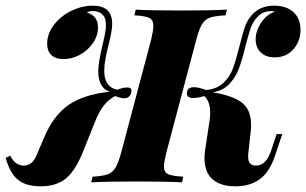

<svg xmlns="http://www.w3.org/2000/svg" viewBox="-62 -642 1078 676"><path d="M272 -212 232 -112Q205 -43 171 -14.5Q137 14 81 14Q30 14 1.5 -9Q-27 -32 -42 -86L-26 -94Q-9 -59 22 -59Q52 -59 67 -96L93 -157Q125 -234 178 -271.5Q231 -309 324 -319Q284 -333 284 -391Q284 -420 298 -480Q311 -530 311 -554Q311 -566 308 -576Q304 -588 293 -595.5Q282 -603 266 -603Q251 -603 244 -598Q265 -591 274 -578Q283 -565 283 -546Q283 -516 265 -490Q247 -464 219 -449Q191 -434 162 -434Q133 -434 118.5 -448.5Q104 -463 104 -488Q104 -523 127.5 -554Q151 -585 188.5 -603.5Q226 -622 265 -622Q333 -622 333 -558Q333 -533 320 -483Q314 -460 309.5 -436Q305 -412 305 -393Q305 -336 350 -326Q371 -334 386 -334Q405 -334 400 -316Q395 -296 374 -296Q363 -296 343 -304Q320 -291 303.5 -270.5Q287 -250 272 -212ZM996 -537Q996 -497 971 -468.5Q946 -440 905 -440Q874 -440 856 -457.5Q838 -475 838 -505Q839 -535 858 -563Q877 -591 906 -601Q900 -603 892 -603Q859 -603 838 -575Q826 -560 818.5 -537Q811 -514 802 -478Q790 -429 778.5 -399Q767 -369 745 -346Q723 -323 687 -317Q755 -306 788.5 -281.5Q822 -257 822 -203Q822 -189 821 -182L812 -100Q810 -78 817 -68.5Q824 -59 839 -59Q858 -59 871.5 -73Q885 -87 895 -119L912 -170H932L906 -93Q887 -36 852.5 -11Q818 14 767 14Q715 14 686.5 -10.5Q658 -35 658 -86Q658 -101 661 -119L675 -211Q678 -229 678 -244Q678 -286 657 -304Q635 -297 618 -297Q596 -297 596 -313Q596 -335 621 -335Q637 -335 664 -325Q703 -329 725.5 -351Q748 -373 758.5 -402Q769 -431 781 -479Q792 -523 800 -546.5Q808 -570 823 -587Q852 -622 903 -622Q946 -622 971 -599.5Q996 -577 996 -537ZM515 -57Q515 -36 529.5 -29Q544 -22 583 -20L579 0Q524 -3 420 -3Q313 -3 259 0L264 -20Q299 -22 316.5 -28Q334 -34 344.5 -51.5Q355 -69 365 -106L470 -502Q478 -536 478 -550Q478 -572 463.5 -579Q449 -586 411 -588L416 -608Q467 -605 577 -605Q676 -605 737 -608L732 -588Q695 -586 677.5 -580Q660 -574 649.5 -557Q639 -540 629 -502L524 -106Q515 -68 515 -57Z"/></svg>

Font: Playfair Display SC
Style: Bold Italic
Weight: 700
Italic angle: -14°
Designer: Claus Eggers Sørensen
Foundry: Claus Eggers Sørensen
Version: Version 1.200; ttfautohint (v1.6)